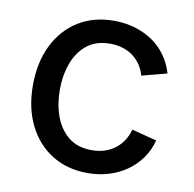

<svg xmlns="http://www.w3.org/2000/svg" viewBox="-68 -622 710 701"><g transform="rotate(10 287.0 -271.0)"><path d="M300.3 11.7Q225.1 11.7 168.5 -23.4Q111.8 -58.6 80.3 -122.1Q48.8 -185.5 48.8 -269.5Q48.8 -355 80.3 -418.7Q111.8 -482.4 168.5 -517.6Q225.1 -552.7 300.3 -552.7Q341.8 -552.7 377.9 -542Q414.1 -531.2 443.4 -511.5Q472.7 -491.7 493.7 -462.6Q514.6 -433.6 525.4 -397L432.1 -372.6Q426.8 -393.6 415 -411.1Q403.3 -428.7 386.5 -441.4Q369.6 -454.1 348.1 -460.9Q326.7 -467.8 300.8 -467.8Q248.5 -467.8 214.8 -440.7Q181.2 -413.6 164.8 -368.7Q148.4 -323.7 148.4 -270Q148.4 -216.8 164.8 -172.1Q181.2 -127.4 214.8 -100.3Q248.5 -73.2 300.8 -73.2Q327.1 -73.2 349.1 -80.3Q371.1 -87.4 388.2 -100.8Q405.3 -114.3 417 -132.6Q428.7 -150.9 434.6 -172.9L526.9 -148.9Q517.1 -110.8 495.8 -81.5Q474.6 -52.2 444.8 -31.2Q415 -10.3 378.4 0.7Q341.8 11.7 300.3 11.7Z"/></g></svg>

Font: Inter Cardless
Style: Regular
Weight: 400
Designer: Rasmus Andersson
Foundry: rsms
Version: Version 4.001;git-9221beed3